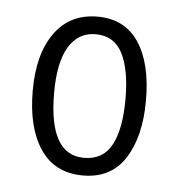

<svg xmlns="http://www.w3.org/2000/svg" viewBox="-36 -823 374 402"><g transform="rotate(5 151.5 -622.0)"><path d="M270 -623Q270 -547 240.5 -501Q211 -455 152 -455Q93 -455 62.5 -500Q32 -545 32 -623Q32 -700 64 -744.5Q96 -789 154 -789Q211 -789 240.5 -745Q270 -701 270 -623ZM77 -622Q77 -492 151 -492Q191 -492 209 -525.5Q227 -559 227 -622Q227 -684 209.5 -718Q192 -752 153 -752Q117 -752 97 -719.5Q77 -687 77 -622Z"/></g></svg>

Font: Noto Sans Malayalam UI ExtraCondensed Light
Style: Regular
Weight: 300
Width: 2
Designer: Jelle Bosma - Monotype Design Team
Foundry: Monotype Imaging Inc.
Version: Version 2.104; ttfautohint (v1.8.4.7-5d5b)